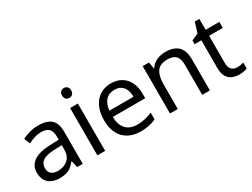

<svg xmlns="http://www.w3.org/2000/svg" viewBox="-56 -1305 2474 1883"><g transform="rotate(-30 1181.0 -363.5)"><path d="M288 -545Q386 -545 433 -502Q480 -459 480 -365V0H416L399 -76H395Q372 -47 347.5 -27.5Q323 -8 291.5 1Q260 10 215 10Q167 10 128.5 -7Q90 -24 68 -59.5Q46 -95 46 -149Q46 -229 109 -272.5Q172 -316 303 -320L394 -323V-355Q394 -422 365 -448Q336 -474 283 -474Q241 -474 203 -461.5Q165 -449 132 -433L105 -499Q140 -518 188 -531.5Q236 -545 288 -545ZM314 -259Q214 -255 175.5 -227Q137 -199 137 -148Q137 -103 164.5 -82Q192 -61 235 -61Q303 -61 348 -98.5Q393 -136 393 -214V-262Z M734 -536V0H646V-536ZM691 -737Q711 -737 726.5 -723.5Q742 -710 742 -681Q742 -653 726.5 -639Q711 -625 691 -625Q669 -625 654 -639Q639 -653 639 -681Q639 -710 654 -723.5Q669 -737 691 -737Z M1111 -546Q1180 -546 1229.5 -516Q1279 -486 1305.5 -431.5Q1332 -377 1332 -304V-251H965Q967 -160 1011.5 -112.5Q1056 -65 1136 -65Q1187 -65 1226.5 -74.5Q1266 -84 1308 -102V-25Q1267 -7 1227 1.5Q1187 10 1132 10Q1056 10 997.5 -21Q939 -52 906.5 -113.5Q874 -175 874 -264Q874 -352 903.5 -415Q933 -478 986.5 -512Q1040 -546 1111 -546ZM1110 -474Q1047 -474 1010.5 -433.5Q974 -393 967 -321H1240Q1240 -367 1226 -401Q1212 -435 1183.5 -454.5Q1155 -474 1110 -474Z M1726 -546Q1822 -546 1871 -499.5Q1920 -453 1920 -349V0H1833V-343Q1833 -408 1804 -440Q1775 -472 1713 -472Q1624 -472 1590 -422Q1556 -372 1556 -278V0H1468V-536H1539L1552 -463H1557Q1575 -491 1601.5 -509.5Q1628 -528 1660 -537Q1692 -546 1726 -546Z M2265 -62Q2285 -62 2306 -65.5Q2327 -69 2340 -73V-6Q2326 1 2300 5.5Q2274 10 2250 10Q2208 10 2172.5 -4.5Q2137 -19 2115 -55Q2093 -91 2093 -156V-468H2017V-510L2094 -545L2129 -659H2181V-536H2336V-468H2181V-158Q2181 -109 2204.5 -85.5Q2228 -62 2265 -62Z"/></g></svg>

Font: lbangla25
Style: Book
Weight: 400
Designer: Jelle Bosma - Monotype Design Team
Foundry: Monotype Imaging Inc.
Version: Version 2.003